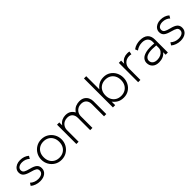

<svg xmlns="http://www.w3.org/2000/svg" viewBox="291 -2039 3374 3374"><g transform="rotate(-45 1978.0 -352.5)"><path d="M227 15Q175.5 15 127.2 -2.2Q79 -19.5 49 -47L80 -95Q108 -67.5 147 -52.2Q186 -37 228 -37Q286 -37 319.5 -60Q353 -83 353 -124Q353 -163 324.8 -182.2Q296.5 -201.5 222 -221Q138 -243 101 -274.5Q64 -306 64 -362Q64 -401.5 86 -432.8Q108 -464 146.5 -482Q185 -500 235 -500Q336.5 -500 402 -442L373 -393Q349 -418.5 311.8 -433.2Q274.5 -448 233 -448Q183 -448 151 -426Q119 -404 119 -365Q119 -324.5 151 -305.5Q183 -286.5 251 -270Q334.5 -250 371.8 -217.5Q409 -185 409 -128Q409 -63 359.2 -24Q309.5 15 227 15Z M759 15Q686.5 15 629.2 -19.8Q572 -54.5 539 -112.5Q506 -170.5 506 -240Q506 -309.5 539 -367.5Q572 -425.5 629.2 -460.2Q686.5 -495 759 -495Q831.5 -495 888.8 -460.2Q946 -425.5 979 -367.5Q1012 -309.5 1012 -240Q1012 -170.5 979 -112.5Q946 -54.5 889 -19.8Q832 15 759 15ZM759 -39Q815.5 -39 859 -63.8Q902.5 -88.5 927.2 -133.5Q952 -178.5 952 -240Q952 -301.5 927.2 -346.8Q902.5 -392 859 -416.5Q815.5 -441 759 -441Q702.5 -441 659 -416.5Q615.5 -392 590.8 -346.8Q566 -301.5 566 -240Q566 -178.5 590.8 -133.5Q615.5 -88.5 659 -63.8Q702.5 -39 759 -39Z M1137 0V-480H1193V-407Q1226 -455 1269.2 -475Q1312.5 -495 1358 -495Q1423.5 -495 1463.2 -467Q1503 -439 1521 -399Q1564.5 -458.5 1612 -476.8Q1659.5 -495 1702 -495Q1765.5 -495 1805 -469Q1844.5 -443 1862.8 -403.2Q1881 -363.5 1881 -323V0H1825V-306Q1825 -366 1791.5 -403.5Q1758 -441 1692 -441Q1649 -441 1613.8 -421.5Q1578.5 -402 1557.8 -366.8Q1537 -331.5 1537 -285V0H1481V-306Q1481 -366 1447.5 -403.5Q1414 -441 1348 -441Q1305 -441 1269.8 -421.5Q1234.5 -402 1213.8 -366.8Q1193 -331.5 1193 -285V0Z M2305 15Q2233.5 15 2183.8 -13.8Q2134 -42.5 2102 -87.5V0H2046V-720H2102V-392.5Q2134 -437 2183.8 -466Q2233.5 -495 2305 -495Q2377.5 -495 2432.2 -460.2Q2487 -425.5 2517.5 -367.5Q2548 -309.5 2548 -240Q2548 -170.5 2517.5 -112.5Q2487 -54.5 2432.2 -19.8Q2377.5 15 2305 15ZM2295 -39Q2351.5 -39 2395 -63.8Q2438.5 -88.5 2463.2 -133.5Q2488 -178.5 2488 -240Q2488 -301.5 2463.2 -346.8Q2438.5 -392 2395 -416.5Q2351.5 -441 2295 -441Q2238.5 -441 2195 -416.5Q2151.5 -392 2126.8 -346.8Q2102 -301.5 2102 -240Q2102 -178.5 2126.8 -133.5Q2151.5 -88.5 2195 -63.8Q2238.5 -39 2295 -39Z M2673 0V-480H2729V-403Q2762 -455.5 2804 -475.2Q2846 -495 2893 -495Q2906 -495 2919.8 -494Q2933.5 -493 2946 -490L2936 -431Q2910.5 -437 2887 -437Q2818 -437 2773.5 -393.2Q2729 -349.5 2729 -279V0Z M3182.5 15Q3104 15 3059.8 -26.2Q3015.5 -67.5 3015.5 -135Q3015.5 -183 3048.2 -220.5Q3081 -258 3155.8 -275.5Q3230.5 -293 3355.5 -281.5V-322Q3355.5 -380 3318 -413Q3280.5 -446 3213.5 -446Q3175.5 -446 3138 -434.5Q3100.5 -423 3063.5 -396L3043 -446Q3086 -477 3130.5 -488.5Q3175 -500 3214.5 -500Q3313 -500 3362.2 -454.2Q3411.5 -408.5 3411.5 -322V0H3355.5V-63Q3329.5 -25 3283.5 -5Q3237.5 15 3182.5 15ZM3071.5 -135Q3071.5 -90 3103 -64.5Q3134.5 -39 3190.5 -39Q3237.5 -39 3274.8 -56.8Q3312 -74.5 3333.8 -105.2Q3355.5 -136 3355.5 -175V-232Q3248 -243 3185.8 -231.5Q3123.5 -220 3097.5 -193.8Q3071.5 -167.5 3071.5 -135Z M3717 15Q3665.5 15 3617.2 -2.2Q3569 -19.5 3539 -47L3570 -95Q3598 -67.5 3637 -52.2Q3676 -37 3718 -37Q3776 -37 3809.5 -60Q3843 -83 3843 -124Q3843 -163 3814.8 -182.2Q3786.5 -201.5 3712 -221Q3628 -243 3591 -274.5Q3554 -306 3554 -362Q3554 -401.5 3576 -432.8Q3598 -464 3636.5 -482Q3675 -500 3725 -500Q3826.5 -500 3892 -442L3863 -393Q3839 -418.5 3801.8 -433.2Q3764.5 -448 3723 -448Q3673 -448 3641 -426Q3609 -404 3609 -365Q3609 -324.5 3641 -305.5Q3673 -286.5 3741 -270Q3824.5 -250 3861.8 -217.5Q3899 -185 3899 -128Q3899 -63 3849.2 -24Q3799.5 15 3717 15Z"/></g></svg>

Font: Geologica Thin
Style: Regular
Weight: 100
Designer: Sindre Bremnes, Frode Helland
Foundry: Monokrom Skriftforlag AS
Version: Version 1.010; ttfautohint (v1.8.4.7-5d5b);gftools[0.9.28]